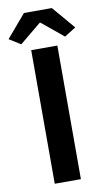

<svg xmlns="http://www.w3.org/2000/svg" viewBox="-113 -907 527 953"><g transform="rotate(-10 150.0 -430.5)"><path d="M83 0V-673.3H214.8V0ZM39.6 -710.4 -18.1 -746.6 79.6 -861.3H220.2L317.9 -746.6L260.3 -710.4L151.9 -799.8H147.9Z"/></g></svg>

Font: Akatab ExtraBold
Style: Regular
Weight: 800
Designer: SIL International
Foundry: SIL International
Version: Version 3.000